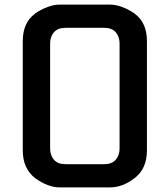

<svg xmlns="http://www.w3.org/2000/svg" viewBox="-20 -814 730 835"><path d="M79 -160V-635Q79 -716 133 -755H132Q191 -794 240 -794H458Q507 -794 566 -755H565Q619 -716 619 -635V-160Q619 -80 565 -39Q513 1 458 1H240Q189 1 133 -39Q79 -81 79 -160ZM265 -693Q231 -693 214.5 -673.5Q198 -654 198 -626V-168Q198 -139 214.5 -119.5Q231 -100 265 -100H433Q467 -100 483.5 -119.5Q500 -139 500 -168V-626Q500 -654 483.5 -673.5Q467 -693 433 -693Z"/></svg>

Font: Gugi Cyrillic
Style: Regular
Weight: 400
Foundry: TAE System & Typefaces Co.
Version: Version 3.10 September 15, 2020